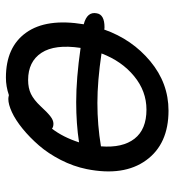

<svg xmlns="http://www.w3.org/2000/svg" viewBox="10 -562 598 659"><g transform="rotate(-90 309.5 -233.0)"><path d="M258.8 45.9Q144 45.9 88.4 -31Q32.7 -107.9 58.1 -234.9Q67.4 -280.8 89.6 -324Q111.8 -367.2 139.4 -398.9Q167 -430.7 197 -455.1Q227.1 -479.5 253.7 -491.7Q280.3 -503.9 298.8 -503.9Q304.2 -503.9 312 -502Q341.8 -512.2 372.1 -512.2Q477.1 -512.2 526.6 -442.6Q576.2 -373 555.2 -245.1Q599.6 -233.4 592.8 -200.2Q588.4 -173.8 544.9 -173.8Q540 -173.8 537.1 -174.8Q503.4 -79.1 428.2 -16.6Q353 45.9 258.8 45.9ZM288.1 -271Q369.1 -271 474.1 -255.9Q487.3 -344.2 457.3 -390.1Q427.2 -436 363.8 -436Q336.4 -436 316.2 -426.3Q295.9 -416.5 273.9 -393.1Q253.4 -370.6 239.7 -359.9Q226.1 -349.1 213.9 -349.1Q203.1 -349.1 196.8 -354Q167.5 -315.9 149.9 -261.2Q213.9 -271 288.1 -271ZM285.2 -198.2Q209.5 -198.2 136.2 -186Q130.4 -111.8 162.4 -70.8Q194.3 -29.8 262.2 -29.8Q325.7 -29.8 377.2 -72.3Q428.7 -114.7 455.1 -184.1Q359.9 -198.2 285.2 -198.2Z"/></g></svg>

Font: Shantell Sans Irregular Bouncy
Style: Italic
Weight: 400
Italic angle: -11.31°
Designer: Stephen Nixon, Anya Danilova, Shantell Martin
Foundry: Arrow Type
Version: Version 1.006;[9816181b4]